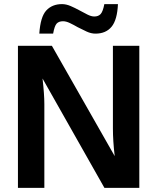

<svg xmlns="http://www.w3.org/2000/svg" viewBox="-20 -910 762 930"><path d="M194.8 -405.8V0H66.9V-688H231.4L535.6 -153.8Q526.9 -228 526.9 -288.1V-688H654.8V0H485.8L186 -529.8Q194.8 -453.1 194.8 -405.8ZM442.4 -747.1Q421.4 -747.1 399.7 -757.1Q377.9 -767.1 356.4 -778.3Q336.9 -789.6 318.6 -798.3Q300.3 -807.1 285.2 -807.1Q265.1 -807.1 254.6 -795.9Q244.1 -784.7 237.3 -747.1H170.4Q175.8 -828.6 204.3 -859.4Q232.9 -890.1 280.3 -890.1Q300.3 -890.1 321.8 -880.9Q343.3 -871.6 363.8 -860.4Q384.8 -849.1 403.3 -839.6Q421.9 -830.1 437 -830.1Q456.5 -830.1 467.5 -842Q478.5 -854 485.4 -890.1H551.3Q547.9 -813.5 520.3 -780.3Q492.7 -747.1 442.4 -747.1Z"/></svg>

Font: Arimo
Style: Bold
Weight: 700
Designer: Steve Matteson
Foundry: Monotype Imaging Inc.
Version: Version 1.33